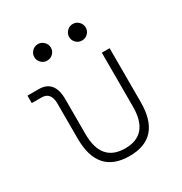

<svg xmlns="http://www.w3.org/2000/svg" viewBox="-170 -844 927 979"><g transform="rotate(-30 293.0 -354.5)"><path d="M312.5 9.8Q126.5 9.8 126.5 -200.2V-405.3Q126.5 -473.6 71.8 -473.6H14.2V-517.6H79.6Q172.4 -517.6 172.4 -405.3V-200.2Q172.4 -35.2 312.5 -35.2Q452.1 -35.2 452.1 -200.2V-517.6H498V-200.2Q498 9.8 312.5 9.8ZM191.4 -621.6Q171.4 -621.6 157 -635.7Q142.6 -649.9 142.6 -669.9Q142.6 -689.9 157 -704.3Q171.4 -718.8 191.4 -718.8Q211.4 -718.8 225.8 -704.3Q240.2 -689.9 240.2 -669.9Q240.2 -649.9 225.8 -635.7Q211.4 -621.6 191.4 -621.6ZM396.5 -621.6Q376.5 -621.6 362.1 -635.7Q347.7 -649.9 347.7 -669.9Q347.7 -689.9 362.1 -704.3Q376.5 -718.8 396.5 -718.8Q416.5 -718.8 430.9 -704.3Q445.3 -689.9 445.3 -669.9Q445.3 -649.9 430.9 -635.7Q416.5 -621.6 396.5 -621.6Z"/></g></svg>

Font: Cascadia Code NF ExtraLight
Style: Regular
Weight: 200
Monospace: yes
Designer: Aaron Bell
Foundry: Saja Typeworks
Version: Version 2404.023; ttfautohint (v1.8.4)